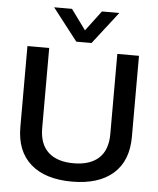

<svg xmlns="http://www.w3.org/2000/svg" viewBox="-58 -897 790 957"><g transform="rotate(5 337.0 -419.0)"><path d="M298.8 -687 173.8 -848.1H263.2L336.9 -747.1L413.1 -848.1H500L375 -687ZM337.9 9.8Q204.1 9.8 131.1 -54.2Q58.1 -118.2 58.1 -238.8V-644H167V-243.2Q167 -163.1 211.2 -122.6Q255.4 -82 337.9 -82Q419.9 -82 463.9 -122.6Q507.8 -163.1 507.8 -243.2V-644H616.2V-238.8Q616.2 -118.2 543.5 -54.2Q470.7 9.8 337.9 9.8Z"/></g></svg>

Font: Kanit
Style: Regular
Weight: 400
Designer: Katatrad Team
Foundry: CadsonDemak
Version: Version 1.000;PS 001.000;hotconv 1.0.88;makeotf.lib2.5.64775